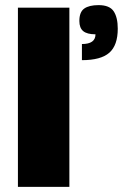

<svg xmlns="http://www.w3.org/2000/svg" viewBox="-20 -730 500 750"><path d="M50 0V-700H251V0ZM365 -710Q408 -710 424 -686Q440 -662 440 -618Q440 -553 407 -524Q374 -495 300 -495V-558Q353 -558 353 -596Q320 -596 305 -608.5Q290 -621 290 -648Q290 -683 309 -696.5Q328 -710 365 -710Z"/></svg>

Font: Fivo Sans Black
Style: Regular
Weight: 900
Designer: Alexander Slobzheninov
Foundry: Alexander Slobzheninov
Version: 1.0